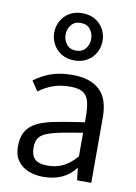

<svg xmlns="http://www.w3.org/2000/svg" viewBox="-92 -879 672 951"><g transform="rotate(10 244.5 -404.0)"><path d="M192.4 12.2Q151.4 12.2 117.7 -1.5Q84 -15.1 64 -43.2Q43.9 -71.3 43.9 -114.7Q43.9 -161.6 61.3 -190.7Q78.6 -219.7 111.6 -236.6Q144.5 -253.4 190.9 -263.2Q237.3 -272.9 294.9 -281.7L350.1 -290V-314.9Q350.1 -366.7 341.6 -396.2Q333 -425.8 310.8 -438.5Q288.6 -451.2 246.6 -451.2Q200.7 -451.2 163.3 -438Q126 -424.8 91.3 -399.4Q91.3 -399.4 86.2 -407Q81.1 -414.6 74.7 -424.3Q68.4 -434.1 63.2 -441.4Q58.1 -448.7 58.1 -448.7Q98.6 -479 143.8 -494.6Q189 -510.3 250.5 -510.3Q339.4 -510.3 386.2 -466.6Q433.1 -422.9 433.1 -330.1V0H361.8L354.5 -62.5Q328.1 -25.9 287.1 -6.8Q246.1 12.2 192.4 12.2ZM205.6 -46.4Q250 -46.4 285.4 -64.9Q320.8 -83.5 350.1 -118.7V-237.3L286.6 -226.6Q218.8 -215.3 182.9 -203.1Q147 -190.9 134 -172.4Q121.1 -153.8 121.1 -123.5Q121.1 -84.5 140.1 -65.4Q159.2 -46.4 205.6 -46.4ZM244.6 -582.5Q206.5 -582.5 179.4 -599.4Q152.3 -616.2 137.7 -643.3Q123 -670.4 123 -701.2Q123 -732.4 137.7 -759.5Q152.3 -786.6 179.4 -803.2Q206.5 -819.8 244.6 -819.8Q282.7 -819.8 310.1 -803.2Q337.4 -786.6 351.8 -759.5Q366.2 -732.4 366.2 -701.2Q366.2 -670.4 351.8 -643.3Q337.4 -616.2 310.1 -599.4Q282.7 -582.5 244.6 -582.5ZM244.6 -631.8Q276.4 -631.8 292.7 -653.1Q309.1 -674.3 309.1 -701.2Q309.1 -728.5 292.7 -749.8Q276.4 -771 244.6 -771Q213.4 -771 196.8 -749.8Q180.2 -728.5 180.2 -701.2Q180.2 -674.3 196.8 -653.1Q213.4 -631.8 244.6 -631.8Z"/></g></svg>

Font: Pontano Sans
Style: Regular
Weight: 400
Designer: Vernon Adams
Foundry: Vernon Adams
Version: Version 2.001